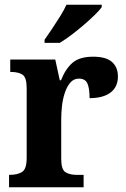

<svg xmlns="http://www.w3.org/2000/svg" viewBox="-20 -786 529 806"><path d="M18 0V-52H21Q53 -52 72.5 -64Q92 -76 92 -124V-416Q92 -461 74.5 -472.5Q57 -484 26 -484H23V-536H212L231 -449H236Q255 -497 284.5 -522.5Q314 -548 371 -548Q425 -548 450 -526Q475 -504 475 -465Q475 -421 444 -397.5Q413 -374 356 -374Q356 -415 347 -435.5Q338 -456 311 -456Q289 -456 274.5 -438.5Q260 -421 251.5 -394.5Q243 -368 240 -339Q237 -310 237 -287V-119Q237 -74 255 -63Q273 -52 301 -52H331V0ZM167 -619Q181 -639 198.5 -665Q216 -691 232.5 -717.5Q249 -744 259 -766H407V-756Q398 -743 378 -723.5Q358 -704 332.5 -682Q307 -660 280.5 -640Q254 -620 231 -606H167Z"/></svg>

Font: Noto Serif Tamil SemiCondensed
Style: Bold Italic
Weight: 700
Width: 4
Italic angle: -12°
Designer: Indian Type Foundry, Tom Grace, and the Monotype Design Team
Foundry: Monotype Imaging Inc.
Version: Version 2.003; ttfautohint (v1.8.4.7-5d5b)